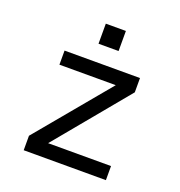

<svg xmlns="http://www.w3.org/2000/svg" viewBox="-129 -826 877 935"><g transform="rotate(20 309.0 -358.0)"><path d="M117 -524H508V-450L196 -73H522V0H96V-75L409 -451H117ZM261 -716H365V-612H261Z"/></g></svg>

Font: Fragment Mono
Style: Regular
Weight: 400
Monospace: yes
Designer: Wei Huang based on Nimbus Sans by URW Studio, based on Helvetica by Max Miedinger.
Foundry: Wei Huang
Version: Version 1.021; ttfautohint (v1.8.4.7-5d5b)